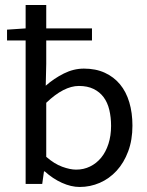

<svg xmlns="http://www.w3.org/2000/svg" viewBox="-20 -732 584 764"><path d="M297 12Q263 12 226.5 -4.5Q190 -21 158 -50H155L148 0H82V-571H8V-614L82 -619V-712H164V-619H346V-571H164V-478L162 -391Q195 -420 234 -439.5Q273 -459 314 -459Q361 -459 397 -442.5Q433 -426 457.5 -396.5Q482 -367 494.5 -325Q507 -283 507 -232Q507 -175 490 -129.5Q473 -84 444 -52.5Q415 -21 377 -4.5Q339 12 297 12ZM283 -57Q313 -57 338.5 -69.5Q364 -82 382.5 -104.5Q401 -127 411.5 -159.5Q422 -192 422 -231Q422 -265 415 -294.5Q408 -324 392.5 -345Q377 -366 352.5 -378Q328 -390 294 -390Q234 -390 164 -323V-108Q196 -80 227.5 -68.5Q259 -57 283 -57Z"/></svg>

Font: Pinyin1712
Style: Regular
Weight: 400
Version: Version 1